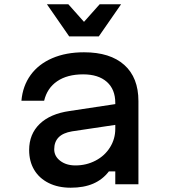

<svg xmlns="http://www.w3.org/2000/svg" viewBox="-20 -860 790 896"><path d="M530 -279 316 -247Q274 -240 253.5 -219Q233 -198 233 -163Q233 -131 261 -109.5Q289 -88 332 -88Q383 -88 426 -110.5Q469 -133 493.5 -172.5Q518 -212 518 -259V-380Q518 -443 478.5 -478Q439 -513 368 -513Q294 -513 247 -481Q200 -449 186 -390H80Q86 -459 123 -510Q160 -561 224 -588.5Q288 -616 372 -616Q494 -616 560 -557Q626 -498 626 -388V0H518V-60H488Q459 -22 415 -3Q371 16 310 16Q251 16 207 -6Q163 -28 139.5 -67.5Q116 -107 116 -160Q116 -234 165 -281.5Q214 -329 305 -342L530 -376ZM441 -690H303L199 -840H299L405 -721H339L445 -840H545Z"/></svg>

Font: Martian Mono sWd Rg
Style: Regular
Weight: 400
Width: 6
Monospace: yes
Designer: Roman Shamin
Foundry: Evil Martians
Version: Version 1.000